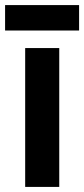

<svg xmlns="http://www.w3.org/2000/svg" viewBox="-33 -801 331 755"><path d="M278 -781H-13V-681H278ZM200 -66V-612H66V-66Z"/></svg>

Font: Noto Sans Malayalam UI Condensed
Style: Bold
Weight: 700
Width: 3
Designer: Jelle Bosma - Monotype Design Team
Foundry: Monotype Imaging Inc.
Version: Version 2.104